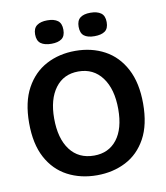

<svg xmlns="http://www.w3.org/2000/svg" viewBox="-79 -750 719 830"><g transform="rotate(-10 280.0 -335.5)"><path d="M281 13Q209 13 152 -17Q95 -47 62.5 -107.5Q30 -168 30 -260Q30 -352 63 -412.5Q96 -473 152.5 -503Q209 -533 280 -533Q352 -533 408.5 -502.5Q465 -472 497.5 -410.5Q530 -349 530 -258Q530 -165 497 -105Q464 -45 407.5 -16Q351 13 281 13ZM283 -73Q347 -73 383.5 -120Q420 -167 420 -253Q420 -341 382 -392Q344 -443 278 -443Q213 -443 176.5 -394Q140 -345 140 -261Q140 -173 177.5 -123Q215 -73 283 -73ZM374 -581Q344 -581 328.5 -593Q313 -605 313 -633Q313 -660 328.5 -672Q344 -684 373 -684Q403 -684 419.5 -672Q436 -660 436 -632Q436 -604 420 -592.5Q404 -581 374 -581ZM185 -581Q155 -581 138.5 -593Q122 -605 122 -633Q122 -660 138.5 -672Q155 -684 184 -684Q214 -684 230 -672Q246 -660 246 -632Q246 -604 230 -592.5Q214 -581 185 -581Z"/></g></svg>

Font: Bricolage Grotesque 96pt Medium
Style: Regular
Weight: 500
Designer: Mathieu Triay
Foundry: Atelier Triay
Version: Version 1.001; ttfautohint (v1.8.4.7-5d5b);gftools[0.9.33.de